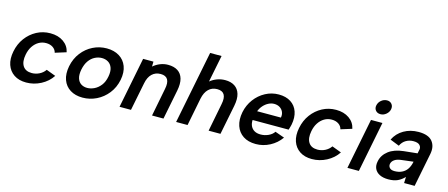

<svg xmlns="http://www.w3.org/2000/svg" viewBox="-47 -1273 4272 1832"><g transform="rotate(15 2088.5 -356.5)"><path d="M232 7Q160 7 111.5 -25.5Q63 -58 43.5 -115Q24 -172 39 -248Q54 -325 97 -383Q140 -441 202 -474Q264 -507 337 -507Q414 -507 466.5 -470.5Q519 -434 532 -372L423 -338Q416 -369 388.5 -387.5Q361 -406 321 -406Q281 -406 248 -386.5Q215 -367 192 -332Q169 -297 160 -249Q146 -177 172.5 -135.5Q199 -94 261 -94Q299 -94 334.5 -111.5Q370 -129 392 -161L485 -126Q445 -65 376.5 -29Q308 7 232 7Z M789 7Q717 7 666.5 -24.5Q616 -56 595 -113.5Q574 -171 589 -249Q605 -328 650 -386Q695 -444 758.5 -475.5Q822 -507 894 -507Q966 -507 1017.5 -475.5Q1069 -444 1091 -386.5Q1113 -329 1098 -251Q1082 -172 1036 -114Q990 -56 925.5 -24.5Q861 7 789 7ZM808 -94Q843 -94 878 -111Q913 -128 940 -162.5Q967 -197 977 -251Q987 -303 975 -337.5Q963 -372 935.5 -389Q908 -406 872 -406Q837 -406 803.5 -389Q770 -372 745.5 -337.5Q721 -303 710 -249Q700 -197 710.5 -162.5Q721 -128 747 -111Q773 -94 808 -94Z M1253 -500H1355L1354 -451Q1384 -477 1421.5 -492Q1459 -507 1499 -507Q1558 -507 1595.5 -482.5Q1633 -458 1646.5 -410.5Q1660 -363 1646 -292L1588 0H1475L1529 -277Q1542 -340 1523 -372Q1504 -404 1453 -404Q1402 -404 1368 -371.5Q1334 -339 1322 -276L1267 0H1154Z M1856 -720H1969L1916 -454Q1945 -478 1983 -492.5Q2021 -507 2064 -507Q2120 -507 2157.5 -482.5Q2195 -458 2209 -410.5Q2223 -363 2209 -292L2151 0H2034L2088 -277Q2101 -340 2082 -372Q2063 -404 2012 -404Q1961 -404 1927 -371Q1893 -338 1880 -275L1826 0H1713Z M2500 7Q2425 7 2375 -26Q2325 -59 2305 -118Q2285 -177 2300 -254Q2315 -327 2357.5 -384Q2400 -441 2461.5 -474Q2523 -507 2593 -507Q2664 -507 2712 -476Q2760 -445 2779 -389.5Q2798 -334 2784 -261Q2781 -249 2777.5 -235.5Q2774 -222 2769 -207H2413Q2411 -172 2423.5 -146.5Q2436 -121 2460.5 -107Q2485 -93 2521 -93Q2562 -93 2598.5 -110Q2635 -127 2653 -155L2746 -122Q2704 -62 2638.5 -27.5Q2573 7 2500 7ZM2668 -299Q2674 -330 2663 -355Q2652 -380 2628.5 -394.5Q2605 -409 2573 -409Q2545 -409 2517.5 -395Q2490 -381 2468 -356.5Q2446 -332 2433 -299Z M3054 7Q2982 7 2933.5 -25.5Q2885 -58 2865.5 -115Q2846 -172 2861 -248Q2876 -325 2919 -383Q2962 -441 3024 -474Q3086 -507 3159 -507Q3236 -507 3288.5 -470.5Q3341 -434 3354 -372L3245 -338Q3238 -369 3210.5 -387.5Q3183 -406 3143 -406Q3103 -406 3070 -386.5Q3037 -367 3014 -332Q2991 -297 2982 -249Q2968 -177 2994.5 -135.5Q3021 -94 3083 -94Q3121 -94 3156.5 -111.5Q3192 -129 3214 -161L3307 -126Q3267 -65 3198.5 -29Q3130 7 3054 7Z M3504 -500H3617L3518 0H3405ZM3576 -576Q3545 -576 3528 -597Q3511 -618 3517 -647Q3523 -678 3548.5 -699Q3574 -720 3605 -720Q3635 -720 3652 -699Q3669 -678 3663 -647Q3657 -618 3632 -597Q3607 -576 3576 -576Z M3965 0 3967 -61Q3937 -29 3900.5 -12Q3864 5 3809 5Q3757 5 3722.5 -12.5Q3688 -30 3673.5 -61.5Q3659 -93 3668 -135Q3680 -198 3735 -240.5Q3790 -283 3882 -293L4016 -307L4024 -346Q4029 -370 4011.5 -389.5Q3994 -409 3948 -409Q3909 -409 3875.5 -389.5Q3842 -370 3824 -331L3733 -367Q3765 -433 3829 -470Q3893 -507 3974 -507Q4072 -507 4111 -458Q4150 -409 4135 -333L4069 0ZM3999 -220 3876 -205Q3838 -200 3815 -183.5Q3792 -167 3787 -142Q3783 -119 3798 -102.5Q3813 -86 3846 -86Q3887 -86 3918.5 -101Q3950 -116 3969.5 -144Q3989 -172 3998 -213Z"/></g></svg>

Font: Albert Sans SemiBold
Style: Italic
Weight: 600
Italic angle: -11.25°
Designer: Andreas Rasmussen
Foundry: a.Foundry
Version: Version 1.025